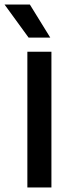

<svg xmlns="http://www.w3.org/2000/svg" viewBox="-40 -822 326 842"><path d="M80 0V-595H185.5V0ZM85.5 -657 -20 -802H91L180.5 -657Z"/></svg>

Font: Encode Sans SC Condensed Thin Medium
Style: Regular
Weight: 500
Version: Version 3.002